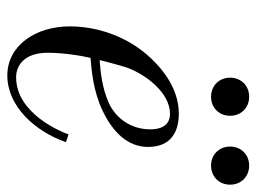

<svg xmlns="http://www.w3.org/2000/svg" viewBox="-108 -580 700 524"><g transform="rotate(90 242.0 -318.0)"><path d="M380 -596C380 -566 402 -544 432 -544C462 -544 484 -566 484 -596C484 -626 462 -648 432 -648C402 -648 380 -626 380 -596ZM192 -596C192 -566 214 -544 244 -544C274 -544 296 -566 296 -596C296 -626 274 -648 244 -648C214 -648 192 -626 192 -596ZM52 -158C52 -67 103 12 186 12C269 12 338 -62 368 -148L347 -155C339 -133 289 -12 191 -12C159 -12 124 -34 124 -98C124 -140 132 -191 138 -215C174 -218 229 -223 280 -247C340 -275 381 -316 381 -372C381 -436 338 -456 290 -456C234 -456 183 -426 140 -381C80 -318 52 -235 52 -158ZM144 -240C146 -249 159 -298 164 -313C182 -364 232 -432 291 -432C313 -432 333 -419 333 -378C333 -324 301 -283 261 -265C219 -246 173 -242 144 -240Z"/></g></svg>

Font: Old Standard
Style: Italic
Weight: 400
Italic angle: -15.2°
Designer: Alexey Kryukov <alexios@thessalonica.org.ru>
Version: Version 2.0